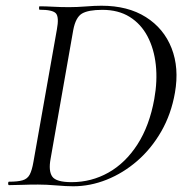

<svg xmlns="http://www.w3.org/2000/svg" viewBox="-20 -647 652 671"><path d="M235.8 4Q211.8 4 177 1Q142.2 -2 112.8 -2Q82.2 -2 57.1 -1Q32 0 11.4 0Q8.4 0 8.4 -6Q8.4 -12 11.4 -12Q42.4 -12 59.2 -17Q76 -22 83.9 -37Q91.8 -52 96.8 -81L178.8 -544Q186.8 -587 175.6 -600Q164.4 -613 118.4 -613Q116.4 -613 116.4 -619Q116.4 -625 118.4 -625Q139 -625 165.5 -623.5Q192 -622 221.8 -622Q249 -622 280.2 -624.5Q311.4 -627 334.6 -627Q426.8 -627 489.7 -587.3Q552.6 -547.6 579.6 -478.7Q606.6 -409.8 591.4 -323Q578.4 -248.2 543.6 -187.7Q508.8 -127.2 459.6 -84.6Q410.4 -42 352.8 -19Q295.2 4 235.8 4ZM230.2 -10.4Q299.6 -10.4 359.1 -43.9Q418.6 -77.4 460.5 -142.5Q502.4 -207.6 519.2 -301Q530.6 -364.4 524.5 -420.4Q518.4 -476.4 495.6 -519.8Q472.8 -563.2 433.3 -587.9Q393.8 -612.6 337.6 -612.6Q288.4 -612.6 266.4 -599.5Q244.4 -586.4 236 -542L156.8 -92Q149 -49.8 162.5 -30.1Q176 -10.4 230.2 -10.4Z"/></svg>

Font: Cormorant Infant Light
Style: Italic
Weight: 300
Italic angle: -10°
Designer: Christian Thalmann (Catharsis Fonts)
Foundry: Catharsis Fonts
Version: Version 4.001